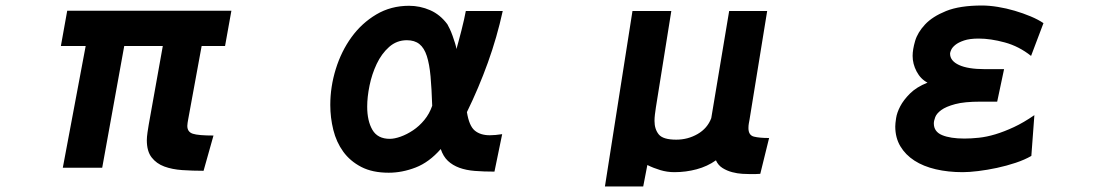

<svg xmlns="http://www.w3.org/2000/svg" viewBox="-20 -557 4040 697"><path d="M719 63Q679 63 642 60.5Q605 58 576.5 47.5Q548 37 530.5 14.5Q513 -8 513 -48Q513 -59 515.5 -76.5Q518 -94 520 -105L571 -390H431L351 52H208L291 -390H201L224 -518H820L797 -390H712L663 -123Q662 -117 661 -111Q660 -105 660 -100Q660 -78 680 -71.5Q700 -65 755 -65Z M1391 70Q1332 70 1291.5 49Q1251 28 1226 -6.5Q1201 -41 1190 -85.5Q1179 -130 1179 -176Q1179 -242 1199 -306.5Q1219 -371 1256 -422Q1293 -473 1346 -504.5Q1399 -536 1465 -536Q1505 -536 1541.5 -520Q1578 -504 1604 -469Q1607 -464 1612.5 -452.5Q1618 -441 1623 -427Q1628 -413 1632 -400Q1636 -387 1637 -379Q1640 -390 1645 -408Q1650 -426 1655 -446Q1660 -466 1664.5 -485.5Q1669 -505 1671 -517H1805Q1784 -421 1751 -329.5Q1718 -238 1675 -150Q1683 -100 1703.5 -83Q1724 -66 1758 -66Q1768 -66 1779 -67Q1790 -68 1803 -70L1775 66Q1736 66 1704 63.5Q1672 61 1647.5 52Q1623 43 1606 27Q1589 11 1580 -16Q1538 32 1489 51Q1440 70 1391 70ZM1395 -53Q1412 -53 1434.5 -61Q1457 -69 1479.5 -84Q1502 -99 1520.5 -121.5Q1539 -144 1549 -173Q1547 -235 1543 -279.5Q1539 -324 1529.5 -353.5Q1520 -383 1502.5 -397Q1485 -411 1457 -411Q1420 -411 1392.5 -386.5Q1365 -362 1347.5 -325Q1330 -288 1321.5 -246.5Q1313 -205 1313 -170Q1313 -118 1332 -85.5Q1351 -53 1395 -53Z M2276 -517H2417L2361 -167Q2359 -154 2357.5 -141.5Q2356 -129 2356 -118Q2356 -88 2371.5 -69Q2387 -50 2435 -50Q2477 -50 2512.5 -70.5Q2548 -91 2562 -128L2627 -517H2765L2701 -123Q2700 -118 2698.5 -109.5Q2697 -101 2697 -92Q2697 -66 2717 -61Q2737 -56 2772 -56L2740 74Q2729 75 2720.5 75Q2712 75 2704 75Q2693 75 2675 74Q2657 73 2638 68Q2619 63 2603 53Q2587 43 2579 25Q2548 47 2509 57.5Q2470 68 2428 68Q2402 68 2377 60.5Q2352 53 2330 42L2315 120H2176Z M3475 68Q3422 68 3377 57.5Q3332 47 3299.5 26Q3267 5 3248.5 -26Q3230 -57 3230 -98Q3230 -108 3233 -128Q3236 -148 3248 -171Q3260 -194 3283.5 -217.5Q3307 -241 3347 -257Q3322 -270 3307.5 -297.5Q3293 -325 3293 -354Q3293 -377 3302 -408Q3311 -439 3338 -468Q3365 -497 3414.5 -517Q3464 -537 3545 -537Q3571 -537 3602 -532Q3633 -527 3663.5 -518Q3694 -509 3721.5 -497.5Q3749 -486 3768 -473L3723 -354Q3679 -389 3627.5 -403Q3576 -417 3533 -417Q3500 -417 3479.5 -410Q3459 -403 3448 -394Q3437 -385 3433 -376Q3429 -367 3429 -363V-362Q3429 -336 3461.5 -321Q3494 -306 3555 -306H3625L3600 -188H3539Q3481 -188 3447.5 -179Q3414 -170 3397 -157.5Q3380 -145 3375 -131.5Q3370 -118 3370 -109Q3370 -79 3400 -66.5Q3430 -54 3481 -54Q3505 -54 3533.5 -57Q3562 -60 3593.5 -69.5Q3625 -79 3660.5 -95.5Q3696 -112 3735 -139L3724 9Q3700 23 3667 34Q3634 45 3599 52.5Q3564 60 3531 64Q3498 68 3475 68Z"/></svg>

Font: LINE Seed JP_TTF Bold
Style: Regular
Weight: 700
Designer: LINE & Fontrix & Fontworks
Version: Version 1.009